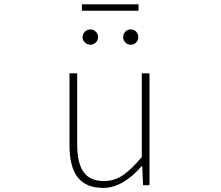

<svg xmlns="http://www.w3.org/2000/svg" viewBox="-20 -873 1040 905"><path d="M466.8 12.7Q385.7 12.7 346.7 -36.6Q307.6 -85.9 307.6 -188.5V-527.3H343.8V-192.4Q343.8 -104.5 374 -62Q404.3 -19.5 469.7 -19.5Q517.6 -19.5 557.6 -45.9Q597.7 -72.3 648.4 -132.8V-527.3H684.6V0H654.3L650.4 -89.8H647.5Q558.6 12.7 466.8 12.7ZM369.1 -697.3Q369.1 -712.9 380.4 -723.6Q391.6 -734.4 406.2 -734.4Q420.9 -734.4 431.6 -723.6Q442.4 -712.9 442.4 -697.3Q442.4 -683.6 431.6 -672.9Q420.9 -662.1 406.2 -662.1Q391.6 -662.1 380.4 -672.9Q369.1 -683.6 369.1 -697.3ZM366.2 -822.3V-852.5H632.8V-822.3ZM595.7 -662.1Q581.1 -662.1 570.8 -672.9Q560.5 -683.6 560.5 -697.3Q560.5 -712.9 570.8 -723.6Q581.1 -734.4 595.7 -734.4Q611.3 -734.4 621.6 -724.1Q631.8 -713.9 631.8 -697.3Q631.8 -682.6 621.6 -672.4Q611.3 -662.1 595.7 -662.1Z"/></svg>

Font: Gen Shin Gothic Monospace ExtraLight
Style: Regular
Weight: 200
Designer: [Source Han Sans]
Ryoko NISHIZUKA  (kana & ideographs); Paul D. Hunt (Latin, Greek & Cyrillic); Wenlong ZHANG  (bopomofo
Version: Version 1.002.20150607